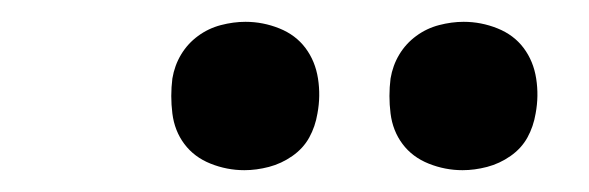

<svg xmlns="http://www.w3.org/2000/svg" viewBox="-20 -758 540 176"><path d="M404 -602Q388 -602 373 -608Q358 -614 349 -626Q340 -638 338 -654Q336 -670 338 -686Q340 -698 346 -708Q352 -718 361.5 -725Q371 -732 382.5 -735Q394 -738 405 -738Q421 -738 436 -732Q451 -726 460 -714Q469 -702 471.5 -686Q474 -670 471 -654Q469 -642 463.5 -632Q458 -622 448 -615Q438 -608 426.5 -605Q415 -602 404 -602ZM204 -602Q188 -602 173 -608Q158 -614 149 -626Q140 -638 138 -654Q136 -670 138 -686Q140 -698 146 -708Q152 -718 161.5 -725Q171 -732 182.5 -735Q194 -738 205 -738Q221 -738 236 -732Q251 -726 260 -714Q269 -702 271.5 -686Q274 -670 271 -654Q269 -642 263.5 -632Q258 -622 248 -615Q238 -608 226.5 -605Q215 -602 204 -602Z"/></svg>

Font: Iosevka Curly Slab Semibold
Style: Italic
Weight: 600
Italic angle: -9°
Monospace: yes
Designer: Belleve Invis
Foundry: Belleve Invis
Version: Version 22.1.2; ttfautohint (v1.8.4)